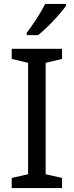

<svg xmlns="http://www.w3.org/2000/svg" viewBox="-20 -964 379 984"><path d="M318 -934V-944H212C189 -899 146 -833 117 -796V-784H175C222 -820 293 -897 318 -934ZM298 0V-52L214 -71V-642L298 -662V-714H40V-662L124 -642V-71L40 -52V0Z"/></svg>

Font: Noto Sans Lycian
Style: Regular
Weight: 400
Designer: Monotype Design Team
Foundry: Monotype Imaging Inc.
Version: Version 2.002